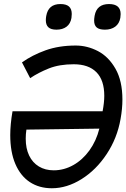

<svg xmlns="http://www.w3.org/2000/svg" viewBox="-20 -956 641 974"><path d="M601 -451Q601 -404.5 591.5 -352Q574.5 -255 521.2 -174.5Q468 -94 393.8 -47.5Q319.5 -1 243 -1Q179 -1 131.5 -32.2Q84 -63.5 58 -124Q32 -184.5 32 -271Q32 -325 43.5 -391.5H500.5Q509 -436.5 509 -470Q509 -549.5 469 -589.8Q429 -630 354 -630Q281 -630 227.8 -608.8Q174.5 -587.5 133 -559.5L91.5 -639.5Q143.5 -676.5 211.2 -700.8Q279 -725 364 -725Q422.5 -725 476.8 -696.8Q531 -668.5 566 -607Q601 -545.5 601 -451ZM110.5 -252.5Q110.5 -203 127.8 -167Q145 -131 177.2 -111.5Q209.5 -92 252.5 -92Q304.5 -92 351.8 -118.5Q399 -145 433.8 -193.2Q468.5 -241.5 484 -303.5L114 -298.5Q110.5 -276 110.5 -252.5ZM212.5 -853.5Q212.5 -864.5 214.5 -875Q225 -935.5 286.5 -935.5Q316 -935.5 330 -923Q344 -910.5 344 -885Q344 -875.5 342.5 -865Q337.5 -835.5 317.5 -820.5Q297.5 -805.5 266.5 -805.5Q238.5 -805.5 225.5 -817.5Q212.5 -829.5 212.5 -853.5ZM457.5 -852Q457.5 -861 460 -876Q470.5 -935.5 533 -935.5Q592 -935.5 592 -884.5Q592 -876 590.5 -866Q585.5 -836.5 564.8 -821Q544 -805.5 512.5 -805.5Q483.5 -805.5 470.5 -816.8Q457.5 -828 457.5 -852Z"/></svg>

Font: JuliaMono Light
Style: Italic
Weight: 300
Italic angle: -9°
Monospace: yes
Designer: cormullion
Foundry: corm
Version: Version 0.054; ttfautohint (v1.8.4)